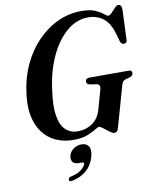

<svg xmlns="http://www.w3.org/2000/svg" viewBox="-101 -787 887 1104"><g transform="rotate(-10 343.0 -235.5)"><path d="M450 -712Q501 -712 531 -698.8Q561 -685.5 576.8 -672Q592.5 -658.5 600.5 -658.5Q608.5 -658.5 620.5 -671.2Q632.5 -684 644.5 -696.8Q656.5 -709.5 665.5 -709.5Q685 -709.5 685.5 -682L678.5 -507.5Q679 -485.5 661.5 -484Q645.5 -482.5 639 -501.5L626 -547Q607 -613.5 569.8 -641.5Q532.5 -669.5 482.5 -669.5Q415 -669.5 357.8 -621.2Q300.5 -573 261 -488.8Q221.5 -404.5 207.5 -296.5Q193.5 -203 203 -145.2Q212.5 -87.5 241 -61Q269.5 -34.5 311 -34.5Q360 -34.5 397.2 -60.2Q434.5 -86 448.5 -135.5L480.5 -249Q489 -278 465.5 -282L423.5 -288.5Q407 -292.5 407 -307Q407.5 -327 430.5 -327H659Q670.5 -327 674.5 -322.2Q678.5 -317.5 678.5 -309.5Q678 -295.5 660.5 -288.5L632.5 -281Q615.5 -275.5 609.5 -253.5L543 -18.5Q539 -2 532.8 4.5Q526.5 11 516.5 11Q507 11 490.8 -1.2Q474.5 -13.5 458.5 -26Q442.5 -38.5 435.5 -38.5Q427.5 -38.5 408.8 -26.2Q390 -14 358.5 -2Q327 10 280 10Q202.5 10 147.8 -27Q93 -64 68.8 -134Q44.5 -204 58.5 -303Q69 -389.5 103.5 -463.8Q138 -538 191 -593.8Q244 -649.5 310.2 -680.8Q376.5 -712 450 -712ZM285.5 146.5Q258.5 146.5 249 132Q239.5 117.5 245 96Q251 72.5 271.8 57.8Q292.5 43 318 43Q347 43 359.8 62.5Q372.5 82 362.5 120.5Q349.5 170.5 313.8 201Q278 231.5 230 240Q210.5 243.5 211.5 230Q212.5 218 227 214.5Q264 208 286.8 190.5Q309.5 173 314 157.5Q316.5 146.5 305.5 146.5Z"/></g></svg>

Font: Fraunces 144pt Soft SemiBold
Style: Italic
Weight: 600
Italic angle: -16°
Version: Version 1.000;[b76b70a41]